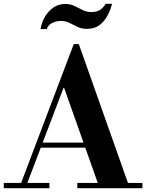

<svg xmlns="http://www.w3.org/2000/svg" viewBox="-35 -998 775 1018"><path d="M488 -15 305 -532H301L294 -567L356 -764H383L648 -15ZM-15 0V-28H227V0ZM169 -215V-242H506V-215ZM375 0V-28H720V0ZM72 -15 356 -764H383L328 -601L105 -15ZM180 -844Q185 -877 202 -907Q219 -937 246.5 -957Q274 -977 311 -977Q338 -977 360.5 -966Q383 -955 404 -944.5Q425 -934 448 -934Q483 -934 500.5 -949Q518 -964 525 -978H559Q551 -945 534.5 -914.5Q518 -884 492 -864.5Q466 -845 426 -845Q398 -845 376 -855.5Q354 -866 333.5 -876.5Q313 -887 289 -887Q260 -887 239.5 -875Q219 -863 213 -844Z"/></svg>

Font: Libre Bodoni SemiBold
Style: Regular
Weight: 600
Designer: Pablo Impallari, Rodrigo Fuenzalida
Foundry: Impallari Type
Version: Version 2.005;gftools[0.9.23]